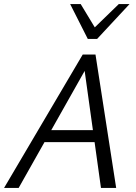

<svg xmlns="http://www.w3.org/2000/svg" viewBox="-21 -927 673 947"><path d="M477 0 391 -617H419L71 0H-1L387 -658H450L552 0ZM158 -226 191 -285H465L482 -226ZM412 -735 431 -777 565 -907H618L458 -735ZM412 -735 325 -907H377L455 -778L458 -735Z"/></svg>

Font: Ysabeau Infant
Style: Italic
Weight: 400
Italic angle: -12°
Designer: Christian Thalmann (Catharsis Fonts)
Version: Version 2.001;gftools[0.9.30]; featfreeze: ss01,ss02,lnum